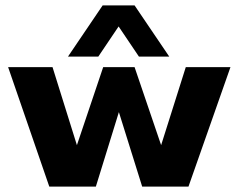

<svg xmlns="http://www.w3.org/2000/svg" viewBox="-20 -689 881 709"><path d="M10 -441H174L264 -153L361 -441H477L575 -153L666 -441H831L676 0H505L419 -275L334 0H162ZM359 -669H477L605 -480H493L398 -621H438L343 -480H231Z"/></svg>

Font: Teachers[wght]
Style: Regular
Weight: 400
Designer: Alfredo Marco Pradil & Chank Diesel
Version: Version 1.000;Glyphs 3.1.2 (3151)